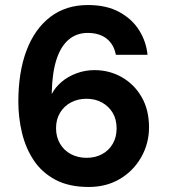

<svg xmlns="http://www.w3.org/2000/svg" viewBox="-20 -732 675 764"><path d="M333 12Q254 12 200 -17Q146 -46 114 -94.5Q82 -143 67.5 -203.5Q53 -264 53 -327Q53 -445 85.5 -531Q118 -617 180 -664.5Q242 -712 330 -712Q404 -712 455 -684Q506 -656 534 -611Q562 -566 567 -514H441Q433 -556 404 -578.5Q375 -601 329 -601Q285 -601 253.5 -574.5Q222 -548 205 -496Q188 -444 186 -366Q186 -364 186 -362Q186 -360 186 -358Q200 -385 225.5 -406.5Q251 -428 285 -440.5Q319 -453 356 -453Q415 -453 464.5 -425Q514 -397 543.5 -346Q573 -295 573 -225Q573 -162 542.5 -107.5Q512 -53 458 -20.5Q404 12 333 12ZM325 -104Q359 -104 386 -118.5Q413 -133 428.5 -159.5Q444 -186 444 -221Q444 -257 428.5 -283Q413 -309 386 -324Q359 -339 324 -339Q290 -339 262.5 -324.5Q235 -310 219 -283.5Q203 -257 203 -222Q203 -187 219 -160Q235 -133 262.5 -118.5Q290 -104 325 -104Z"/></svg>

Font: DM Sans 11pt
Style: Bold
Weight: 700
Version: Version 4.004;gftools[0.9.30]